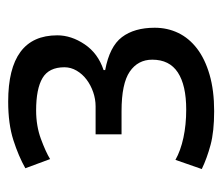

<svg xmlns="http://www.w3.org/2000/svg" viewBox="-58 -490 556 481"><g transform="rotate(-90 220.5 -249.0)"><path d="M125 -223V-288H195Q213 -288 230.5 -294Q248 -300 262 -310.5Q276 -321 284.5 -335.5Q293 -350 293 -366Q293 -405 266 -421Q239 -437 185 -437Q146 -437 113.5 -425Q81 -413 63 -402L40 -464Q70 -481 110.5 -494Q151 -507 207 -507Q373 -507 373 -384Q373 -349 350.5 -315.5Q328 -282 286 -268V-264Q345 -253 368.5 -222Q392 -191 392 -140Q392 -108 379 -81Q366 -54 340 -34Q314 -14 274.5 -2.5Q235 9 183 9Q132 9 98.5 0Q65 -9 38 -22L61 -88Q84 -75 116.5 -68Q149 -61 187 -61Q248 -61 280 -82Q312 -103 312 -146Q312 -182 282 -202.5Q252 -223 183 -223Z"/></g></svg>

Font: PT Sans
Style: Regular
Weight: 400
Version: Version 2.003W OFL; ttfautohint (v1.6)